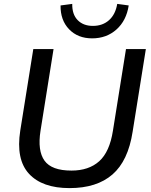

<svg xmlns="http://www.w3.org/2000/svg" viewBox="-20 -957 775 986"><path d="M61 0ZM337 9Q197 9 129 -64.5Q61 -138 84 -286L151 -705H255L188 -285Q172 -183 208.5 -132Q245 -81 347 -81Q436 -81 489.5 -129Q543 -177 560 -286L627 -705H729L661 -280Q638 -131 557.5 -61Q477 9 337 9ZM453 -760Q380 -760 335 -806.5Q290 -853 291 -929L351 -937Q350 -883 379 -853.5Q408 -824 457 -824Q507 -824 540 -853.5Q573 -883 582 -937L641 -929Q629 -851 578 -805.5Q527 -760 453 -760Z"/></svg>

Font: Winston Medium
Style: Italic
Weight: 500
Italic angle: -9°
Designer: Original fonts by Vernon Adams / Changes by Cristiano Sobral
Foundry: Original fonts by Vernon Adams / Changes by Cristiano Sobral
Version: Version 2.503;July 17, 2020;FontCreator 13.0.0.2655 64-bit